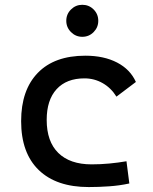

<svg xmlns="http://www.w3.org/2000/svg" viewBox="-20 -755 626 785"><path d="M342.8 9.8Q210.4 9.8 138.4 -59.8Q66.4 -129.4 66.4 -259.8Q66.4 -386.7 134.5 -457Q202.6 -527.3 329.1 -527.3Q404.8 -527.3 458.7 -499.3Q512.7 -471.2 535.6 -419.9L456.1 -359.9Q434.1 -395.5 399.9 -415Q365.7 -434.6 325.2 -434.6Q252 -434.6 211.4 -390.4Q170.9 -346.2 170.9 -264.6Q170.9 -176.3 218.5 -129.6Q266.1 -83 354.5 -83Q390.6 -83 426.8 -86.4Q462.9 -89.8 497.1 -95.7L508.8 -4.9Q468.8 3.9 426 6.8Q383.3 9.8 342.8 9.8ZM316.4 -604.5Q289.6 -604.5 270.3 -623.8Q251 -643.1 251 -669.9Q251 -697.3 270.3 -716.3Q289.6 -735.4 316.4 -735.4Q343.8 -735.4 362.8 -716.3Q381.8 -697.3 381.8 -669.9Q381.8 -643.1 362.8 -623.8Q343.8 -604.5 316.4 -604.5Z"/></svg>

Font: Cascadia Code NF
Style: Regular
Weight: 400
Monospace: yes
Designer: Aaron Bell
Foundry: Saja Typeworks
Version: Version 2404.023; ttfautohint (v1.8.4)